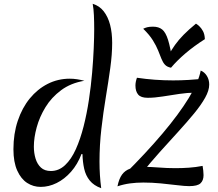

<svg xmlns="http://www.w3.org/2000/svg" viewBox="-20 -977 1151 1015"><path d="M411 -163Q390 -108 355.5 -69Q321 -30 279.5 -9.5Q238 11 195 11Q156 11 123.5 -10Q91 -31 71 -75.5Q51 -120 51 -188Q51 -270 74 -338.5Q97 -407 137.5 -456.5Q178 -506 232 -533.5Q286 -561 349 -561Q368 -561 387.5 -558Q407 -555 426 -550Q354 -538 303 -500Q252 -462 220.5 -410.5Q189 -359 174 -304Q159 -249 159 -202Q159 -168 168 -138.5Q177 -109 196.5 -91Q216 -73 249 -73Q291 -73 324 -104Q357 -135 381 -188.5Q405 -242 422 -309Q439 -376 450 -449Q461 -522 467 -592Q473 -662 475.5 -722Q478 -782 478 -822Q478 -861 476.5 -895.5Q475 -930 470 -957Q506 -946 528.5 -917Q551 -888 562 -846Q573 -804 573 -750Q573 -690 563 -617.5Q553 -545 539.5 -464Q526 -383 516 -296.5Q506 -210 506 -122Q506 -51 515 18Q476 4 454.5 -22.5Q433 -49 425 -85Q417 -121 416 -162ZM735 -95Q777 -95 819.5 -91.5Q862 -88 908 -88Q943 -88 979 -90.5Q1015 -93 1051 -100Q1053 -89 1054.5 -75.5Q1056 -62 1056 -51Q1056 -23 1040 -8Q1024 7 980 7Q957 7 917 2Q877 -3 830 -7.5Q783 -12 738 -12Q701 -12 667.5 -7.5Q634 -3 601 8Q609 -32 625 -54Q641 -76 668 -85.5Q695 -95 735 -95ZM704 -566Q751 -559 798.5 -555.5Q846 -552 895 -552Q936 -552 977.5 -554.5Q1019 -557 1063 -561Q1068 -554 1070 -542.5Q1072 -531 1072 -523L1008 -487Q972 -487 928 -480.5Q884 -474 840.5 -467Q797 -460 761 -460Q725 -460 710.5 -477Q696 -494 696 -525Q696 -544 704 -566ZM635 -52Q752 -168 839 -271Q926 -374 978 -459Q1030 -544 1041 -604Q1061 -596 1073.5 -576Q1086 -556 1086 -530Q1086 -499 1064.5 -460.5Q1043 -422 1006 -377Q969 -332 922.5 -281Q876 -230 825 -173.5Q774 -117 725 -55ZM1016 -852Q1023 -848 1033.5 -838.5Q1044 -829 1053 -812.5Q1062 -796 1063 -770Q1005 -733 960.5 -695Q916 -657 884 -619Q863 -623 852 -635Q841 -647 833.5 -666Q826 -685 816 -710Q806 -735 788 -764Q770 -793 737 -825Q747 -830 758.5 -833Q770 -836 789 -836Q819 -836 837.5 -821Q856 -806 868.5 -766Q881 -726 892 -652L871 -685Q887 -714 905.5 -740Q924 -766 950.5 -793Q977 -820 1016 -852Z"/></svg>

Font: Merienda
Style: Regular
Weight: 400
Designer: Eduardo Rodriguez Tunni
Foundry: Eduardo Rodriguez Tunni
Version: Version 2.001